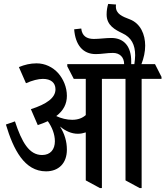

<svg xmlns="http://www.w3.org/2000/svg" viewBox="-20 -950 841 976"><path d="M214 -79C278 -79 320 -120 320 -189C320 -230 309 -269 285 -307C313 -284 343 -270 376 -270C390 -270 404 -273 416 -277V-33L488 6H498V-549H618V-33L690 6H700V-549H801V-559L768 -624H699C711 -655 718 -687 718 -718C718 -774 695 -831 639 -852C602 -866 569 -879 569 -917C569 -920 569 -923 570 -927L530 -930C525 -914 522 -897 522 -876C522 -820 567 -798 602 -781C648 -760 667 -722 667 -669C667 -655 665 -639 663 -624H647C647 -629 647 -635 647 -639C647 -712 612 -757 546 -757C517 -757 485 -752 457 -752C421 -752 397 -767 393 -805L357 -801C363 -723 400 -675 467 -675C497 -675 524 -681 554 -681C588 -681 611 -660 611 -624H322V-613L355 -549H416V-365C399 -350 377 -341 347 -341C320 -341 291 -348 266 -360C303 -388 320 -422 320 -463C320 -507 302 -548 276 -578C248 -609 209 -628 166 -628C134 -628 105 -621 76 -609L112 -527C144 -541 174 -549 198 -549C238 -549 262 -530 262 -496C262 -453 218 -421 137 -395L172 -314C191 -320 207 -327 223 -334C244 -305 259 -268 259 -232C259 -191 237 -162 194 -162C128 -162 91 -227 56 -333L10 -317C48 -190 104 -79 214 -79Z"/></svg>

Font: Noto Serif Devanagari ExtraCondensed Medium
Style: Regular
Weight: 500
Width: 2
Designer: Universal Thirst, Indian Type Foundry and the Monotype Design Team
Foundry: Monotype Imaging Inc.
Version: Version 2.004